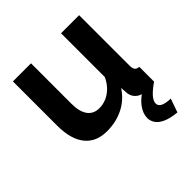

<svg xmlns="http://www.w3.org/2000/svg" viewBox="-194 -665 1006 1006"><g transform="rotate(-45 309.0 -161.5)"><path d="M55.6 -195.9V-523.8H189.6V-224.6Q189.6 -165.4 212 -134.6Q234.4 -103.9 276.7 -103.9Q303.3 -103.9 328.4 -114.2Q353.6 -124.5 375.4 -145.8Q397.2 -167.2 412.2 -199.1V-523.8H546.2V-149.6Q546.2 -128.6 553.4 -119.8Q560.5 -110.9 577.8 -109.5V0Q558.3 3.4 544.6 4.8Q530.9 6.2 519.8 6.2Q484.4 6.2 461.9 -10.5Q439.4 -27.1 435.2 -56.4L432.3 -98.5Q397 -44.5 342.2 -17.3Q287.4 10 220.7 10Q140.1 10 97.9 -42.6Q55.6 -95.1 55.6 -195.9ZM417.4 110.6Q417.4 76.3 442.6 42.6Q467.8 8.9 519.4 -20.7H561L577.8 0Q540 26 521.2 47.6Q502.5 69.2 502.5 87.3Q502.5 105.5 521.7 114.7Q540.9 123.8 576.9 124.9L550.1 200.7Q500.2 195.8 470.9 182.1Q441.6 168.5 429.5 149.4Q417.4 130.3 417.4 110.6Z"/></g></svg>

Font: Raleway Thin
Style: Regular
Weight: 100
Designer: Matt McInerney, Pablo Impallari, Rodrigo Fuenzalida
Foundry: Matt McInerney, Pablo Impallari, Rodrigo Fuenzalida
Version: Version 4.026